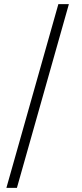

<svg xmlns="http://www.w3.org/2000/svg" viewBox="-20 -760 396 931"><path d="M11 151 263 -740H314L62 151Z"/></svg>

Font: IBM Plex Sans Thai Light
Style: Regular
Weight: 300
Designer: Mike Abbink, Paul van der Laan, Pieter van Rosmalen, Ben Mitchell, Mark Frömberg
Foundry: Bold Monday
Version: Version 1.2